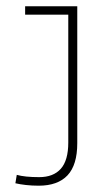

<svg xmlns="http://www.w3.org/2000/svg" viewBox="-20 -585 360 615"><path d="M104 9.8Q82.5 9.8 63 7.6Q43.5 5.4 29.3 2L33.7 -24.9Q59.6 -17.6 105.5 -17.6Q150.9 -17.6 174.8 -44.4Q198.7 -71.3 198.7 -128.4V-538.1H60.5V-564.9H227.5V-126.5Q227.5 -56.6 196.3 -23.4Q165 9.8 104 9.8Z"/></svg>

Font: Heebo Thin
Style: Regular
Weight: 250
Designer: Oded Ezer
Foundry: Ezer Type House
Version: Version 3.100